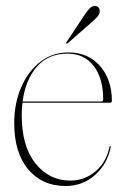

<svg xmlns="http://www.w3.org/2000/svg" viewBox="-20 -611 416 641"><path d="M353.5 -274Q353.5 -268 346.5 -268H55Q52.5 -248 52.5 -226Q52.5 -123.5 98.2 -65.8Q144 -8 215 -8Q261 -8 297.8 -38Q334.5 -68 345.5 -120.5Q346.5 -123.5 347.5 -123.5Q350 -123.5 349.5 -119.5Q338.5 -63.5 297.2 -26.8Q256 10 199 10Q120.5 10 74 -45.8Q27.5 -101.5 27.5 -200Q27.5 -265 50.2 -318.5Q73 -372 113.8 -404Q154.5 -436 208.5 -436Q274 -436 313.8 -390.8Q353.5 -345.5 353.5 -274ZM205.5 -432Q140.5 -432 102.5 -387.5Q64.5 -343 55.5 -272H317.5Q324.5 -272 324.5 -279Q324.5 -350.5 292.5 -391.2Q260.5 -432 205.5 -432ZM259.5 -557Q270 -573 278.2 -582Q286.5 -591 296 -591Q304.5 -591 308.8 -586Q313 -581 313 -574Q313 -564.5 305.8 -556Q298.5 -547.5 287 -537.5L206.5 -467Q203.5 -464 201.5 -466Q200 -467.5 202.5 -471Z"/></svg>

Font: Fraunces 144pt Thin
Style: Regular
Weight: 100
Version: Version 1.000;[f99f86859]